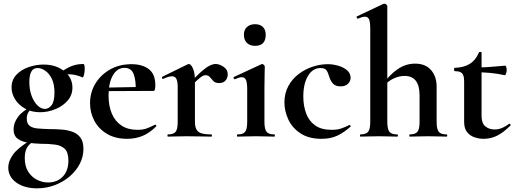

<svg xmlns="http://www.w3.org/2000/svg" viewBox="-20 -745 2809 1047"><path d="M182 282Q113 282 69 250.5Q25 219 25 168Q25 136 49.5 100Q74 64 144 21L154 32Q142 40 133 51.5Q124 63 119.5 79Q115 95 115 116Q115 161 133.5 190.5Q152 220 181 235Q210 250 242 250Q292 250 322.5 218Q353 186 353 131Q353 86 333.5 67Q314 48 280 43.5Q246 39 201 39Q167 38 133 33Q99 28 76.5 11.5Q54 -5 54 -40Q54 -75 78.5 -108Q103 -141 157 -167L166 -161Q146 -149 136 -134.5Q126 -120 126 -99Q126 -71 141.5 -59Q157 -47 185 -44.5Q213 -42 250 -41Q284 -41 316.5 -38.5Q349 -36 376 -26Q403 -16 419 6Q435 28 435 67Q435 110 415 148.5Q395 187 360 217Q325 247 279 264.5Q233 282 182 282ZM199 -133Q151 -133 116 -153Q81 -173 62 -204Q43 -235 43 -268Q43 -310 70 -338Q97 -366 137.5 -379.5Q178 -393 218 -393Q264 -393 299 -376.5Q334 -360 354.5 -332Q375 -304 375 -268Q375 -226 348.5 -196Q322 -166 281.5 -149.5Q241 -133 199 -133ZM225 -151Q245 -151 261 -171Q277 -191 277 -240Q277 -286 262.5 -315.5Q248 -345 226.5 -359.5Q205 -374 185 -374Q161 -374 150.5 -354Q140 -334 140 -298Q140 -255 152.5 -222Q165 -189 184.5 -170Q204 -151 225 -151ZM302 -313 304 -345Q336 -370 366.5 -383Q397 -396 434 -396Q439 -396 440.5 -388Q442 -380 442 -368Q442 -354 438 -337Q434 -320 430 -323Q412 -331 393 -335.5Q374 -340 356 -340Q344 -340 332.5 -338.5Q321 -337 308 -332Z M674 12Q609 12 563.5 -15Q518 -42 494.5 -86.5Q471 -131 471 -182Q471 -241 500 -289Q529 -337 580 -366Q631 -395 697 -395Q756 -395 791.5 -368Q827 -341 827 -280Q827 -267 825 -258Q823 -249 816 -249H720Q722 -306 709 -340.5Q696 -375 659 -375Q619 -375 595.5 -334Q572 -293 572 -225Q572 -167 590 -125Q608 -83 643 -60Q678 -37 729 -37Q759 -37 779.5 -44.5Q800 -52 825 -65Q827 -67 830.5 -63Q834 -59 832 -56Q795 -19 756.5 -3.5Q718 12 674 12ZM537 -248 536 -267 755 -271V-249Z M1018 -271 1010 -284Q1049 -329 1076 -353Q1103 -377 1122 -386.5Q1141 -396 1156 -396Q1177 -396 1199.5 -380.5Q1222 -365 1222 -340Q1222 -319 1209.5 -305.5Q1197 -292 1175 -292Q1154 -292 1143.5 -303Q1133 -314 1124.5 -324.5Q1116 -335 1100 -335Q1093 -335 1084.5 -330.5Q1076 -326 1060.5 -312.5Q1045 -299 1018 -271ZM896 0Q893 0 893 -6Q893 -12 896 -12Q927 -12 938 -26.5Q949 -41 949 -81V-269Q949 -300 942 -314.5Q935 -329 918 -329Q909 -329 897 -325.5Q885 -322 870 -315Q866 -313 864 -319Q862 -325 864 -326L1003 -394Q1009 -396 1010 -396Q1021 -396 1032 -372Q1043 -348 1043 -303V-81Q1043 -55 1051 -39.5Q1059 -24 1078.5 -18Q1098 -12 1132 -12Q1136 -12 1136 -6Q1136 0 1132 0Q1105 0 1070.5 -1Q1036 -2 996 -2Q968 -2 942 -1Q916 0 896 0Z M1275 0Q1272 0 1272 -6Q1272 -12 1275 -12Q1306 -12 1317 -26.5Q1328 -41 1328 -81V-260Q1328 -293 1321.5 -308.5Q1315 -324 1298 -324Q1291 -324 1281.5 -321Q1272 -318 1261 -313Q1257 -312 1254.5 -318Q1252 -324 1255 -325L1406 -395Q1408 -396 1409 -396Q1414 -396 1419 -391Q1424 -386 1424 -382Q1424 -370 1423 -342Q1422 -314 1422 -262V-81Q1422 -41 1433.5 -26.5Q1445 -12 1476 -12Q1479 -12 1479 -6Q1479 0 1476 0Q1456 0 1430 -1Q1404 -2 1375 -2Q1347 -2 1321 -1Q1295 0 1275 0ZM1371 -495Q1343 -495 1326.5 -511Q1310 -527 1310 -556Q1310 -582 1326.5 -597.5Q1343 -613 1371 -613Q1399 -613 1414 -597.5Q1429 -582 1429 -556Q1429 -495 1371 -495Z M1733 12Q1664 12 1619 -17.5Q1574 -47 1552.5 -93Q1531 -139 1531 -186Q1531 -236 1552 -275Q1573 -314 1607.5 -340.5Q1642 -367 1684 -381Q1726 -395 1767 -395Q1796 -395 1825 -386.5Q1854 -378 1873 -361.5Q1892 -345 1892 -320Q1892 -303 1878 -288.5Q1864 -274 1837 -274Q1812 -274 1798 -287Q1784 -300 1776 -325Q1769 -349 1760.5 -361.5Q1752 -374 1728 -374Q1685 -374 1659.5 -331Q1634 -288 1634 -219Q1634 -169 1649 -127.5Q1664 -86 1698 -61.5Q1732 -37 1789 -37Q1819 -37 1839.5 -44Q1860 -51 1885 -63Q1887 -65 1890.5 -61Q1894 -57 1892 -55Q1857 -23 1820 -5.5Q1783 12 1733 12Z M1945 0Q1943 0 1943 -6Q1943 -12 1945 -12Q1976 -12 1987.5 -26.5Q1999 -41 1999 -81V-589Q1999 -623 1993 -638.5Q1987 -654 1970 -654Q1956 -654 1932 -643Q1929 -642 1926 -648Q1923 -654 1925 -655L2071 -724Q2073 -725 2074 -725Q2075 -725 2076 -725Q2081 -725 2086.5 -720.5Q2092 -716 2092 -712V-81Q2092 -41 2103.5 -26.5Q2115 -12 2146 -12Q2150 -12 2150 -6Q2150 0 2146 0Q2126 0 2100.5 -1Q2075 -2 2046 -2Q2017 -2 1991 -1Q1965 0 1945 0ZM2214 0Q2212 0 2212 -6Q2212 -12 2214 -12Q2245 -12 2256.5 -26.5Q2268 -41 2268 -81V-225Q2268 -331 2186 -331Q2156 -331 2124.5 -316Q2093 -301 2075 -275L2069 -287Q2104 -337 2148 -367.5Q2192 -398 2244 -398Q2300 -398 2330.5 -363Q2361 -328 2361 -273V-81Q2361 -41 2372.5 -26.5Q2384 -12 2415 -12Q2419 -12 2419 -6Q2419 0 2415 0Q2395 0 2369.5 -1Q2344 -2 2315 -2Q2286 -2 2260 -1Q2234 0 2214 0Z M2617 12Q2593 12 2568.5 4Q2544 -4 2527.5 -24Q2511 -44 2511 -80V-302Q2511 -323 2506 -335Q2501 -347 2490 -352Q2479 -357 2460 -357Q2456 -357 2456 -366Q2456 -375 2460 -375Q2511 -377 2543 -397.5Q2575 -418 2591 -458Q2593 -462 2599.5 -462Q2606 -462 2606 -458V-113Q2606 -73 2626.5 -56Q2647 -39 2677 -39Q2700 -39 2720.5 -48.5Q2741 -58 2755 -69Q2758 -72 2762.5 -67.5Q2767 -63 2763 -60Q2726 -23 2691.5 -5.5Q2657 12 2617 12ZM2732 -335Q2691 -344 2652.5 -347.5Q2614 -351 2571 -351V-377Q2612 -377 2651.5 -380Q2691 -383 2736 -387Q2738 -387 2740.5 -379.5Q2743 -372 2743 -363Q2743 -353 2739.5 -343.5Q2736 -334 2732 -335Z"/></svg>

Font: Cormorant Garamond Light
Style: Bold
Weight: 700
Version: Version 4.001